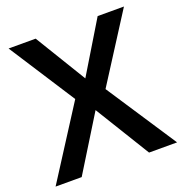

<svg xmlns="http://www.w3.org/2000/svg" viewBox="-129 -827 893 940"><g transform="rotate(-20 318.0 -357.0)"><path d="M635 0H489L314 -285L138 0H2L239 -370L17 -714H158L320 -448L481 -714H618L395 -365Z"/></g></svg>

Font: Noto Sans Hanifi Rohingya SemiBold
Style: Regular
Weight: 600
Version: Version 2.101